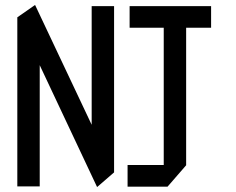

<svg xmlns="http://www.w3.org/2000/svg" viewBox="-20 -732 926 754"><path d="M48 0V-664L117 -712H118L340 -242V-708H428V-55L362 2H361L136 -476V0ZM623 -84V-623H489V-708H809V-623H711V-83L638 1H481V-84Z"/></svg>

Font: Foldit Thin
Style: Regular
Weight: 400
Version: Version 1.003